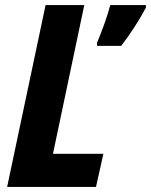

<svg xmlns="http://www.w3.org/2000/svg" viewBox="-20 -734 593 754"><path d="M361 -554H456C493 -602 527 -655 553 -704V-714H413C401 -668 380 -611 361 -566ZM8 0H357L386 -130H188L311 -714H159Z"/></svg>

Font: Noto Sans Display SemiCondensed Extra
Style: Italic
Weight: 800
Width: 4
Italic angle: -12°
Designer: Monotype Design Team
Foundry: Monotype Imaging Inc.
Version: Version 1.900